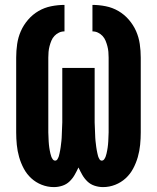

<svg xmlns="http://www.w3.org/2000/svg" viewBox="-20 -755 640 783"><path d="M200 8Q174 8 150 -1.5Q126 -11 107.5 -28Q89 -45 77 -67.5Q65 -90 58 -114.5Q51 -139 48.5 -164.5Q46 -190 46 -215V-520Q46 -548 50 -575.5Q54 -603 65 -628Q76 -653 94.5 -674.5Q113 -696 137 -710Q161 -724 188.5 -729.5Q216 -735 243 -735V-627Q231 -627 220.5 -622Q210 -617 202 -608.5Q194 -600 189.5 -589Q185 -578 182 -566.5Q179 -555 178 -543.5Q177 -532 177 -520V-215Q177 -209 177.5 -202.5Q178 -196 178 -190Q178 -184 178.5 -178Q179 -172 179.5 -165.5Q180 -159 181 -153Q182 -147 183 -141Q184 -135 185.5 -129Q187 -123 189 -117Q191 -111 195 -105.5Q199 -100 205 -100Q211 -100 214.5 -106Q218 -112 220 -118Q222 -124 223 -130.5Q224 -137 225.5 -143Q227 -149 227.5 -155.5Q228 -162 229 -168Q230 -174 230.5 -180.5Q231 -187 231.5 -193Q232 -199 232 -205.5Q232 -212 232.5 -218.5Q233 -225 233 -231Q233 -237 233.5 -243.5Q234 -250 234 -256Q234 -262 234 -268.5Q234 -275 234 -281.5Q234 -288 234 -294V-478H366V-294Q366 -288 366 -281.5Q366 -275 366 -268.5Q366 -262 366 -256Q366 -250 366.5 -243.5Q367 -237 367 -231Q367 -225 367.5 -218.5Q368 -212 368 -205.5Q368 -199 368.5 -193Q369 -187 369.5 -180.5Q370 -174 371 -168Q372 -162 372.5 -155.5Q373 -149 374.5 -143Q376 -137 377 -130.5Q378 -124 380 -118Q382 -112 385.5 -106Q389 -100 395 -100Q401 -100 405 -105.5Q409 -111 411 -117Q413 -123 414.5 -129Q416 -135 417 -141Q418 -147 419 -153Q420 -159 420.5 -165.5Q421 -172 421.5 -178Q422 -184 422 -190Q422 -196 422.5 -202.5Q423 -209 423 -215V-520Q423 -532 422 -543.5Q421 -555 418 -566.5Q415 -578 410.5 -589Q406 -600 398 -608.5Q390 -617 379.5 -622Q369 -627 357 -627V-735Q384 -735 411.5 -729.5Q439 -724 463 -710Q487 -696 505.5 -674.5Q524 -653 535 -628Q546 -603 550 -575.5Q554 -548 554 -520V-215Q554 -190 551.5 -164.5Q549 -139 542 -114.5Q535 -90 523 -67.5Q511 -45 492.5 -28Q474 -11 450 -1.5Q426 8 400 8Q383 8 366 2.5Q349 -3 336.5 -15Q324 -27 315.5 -42Q307 -57 300 -72Q293 -57 284.5 -42Q276 -27 263.5 -15Q251 -3 234 2.5Q217 8 200 8Z"/></svg>

Font: Iosevka Curly Heavy Extended
Style: Regular
Weight: 900
Width: 7
Monospace: yes
Designer: Belleve Invis
Foundry: Belleve Invis
Version: Version 11.1.0; ttfautohint (v1.8.3)